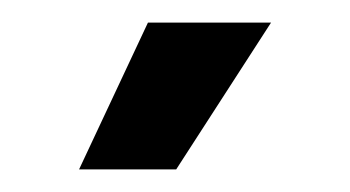

<svg xmlns="http://www.w3.org/2000/svg" viewBox="-20 -720 310 170"><path d="M111 -700 50 -570H136L220 -700Z"/></svg>

Font: Space Text Medium
Style: Regular
Weight: 500
Designer: Florian Karsten (Space Text), Colophon Foundry (Space Mono)
Foundry: Florian Karsten
Version: Version 1.003;PS 001.003;hotconv 1.0.88;makeotf.lib2.5.64775